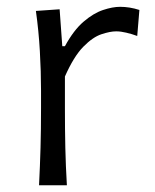

<svg xmlns="http://www.w3.org/2000/svg" viewBox="-20 -549 459 569"><path d="M95.7 0Q98.6 -57.6 100.1 -111.1Q101.6 -164.6 101.6 -228.5V-280.8Q101.6 -337.4 98.1 -397.5Q94.7 -457.5 86.4 -516.6L156.7 -521.5L164.6 -412.1H172.4Q198.2 -459.5 227.5 -484.6Q256.8 -509.8 285.2 -519.3Q313.5 -528.8 335.9 -528.8Q364.3 -528.8 393.1 -519.5L386.7 -442.4Q371.1 -448.2 354.5 -452.1Q337.9 -456.1 324.2 -456.1Q306.2 -456.1 280.5 -447.5Q254.9 -439 226.8 -410.4Q198.7 -381.8 172.4 -322.3V-226.1Q172.4 -164.1 173.6 -110.8Q174.8 -57.6 178.2 0Z"/></svg>

Font: Pinar DS1 Regular
Style: Regular
Weight: 400
Designer: Amin Abedi
Version: Version 3.000